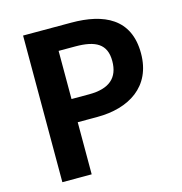

<svg xmlns="http://www.w3.org/2000/svg" viewBox="-109 -838 885 936"><g transform="rotate(-15 333.5 -370.0)"><path d="M239 0V-263H338C497 -263 624 -339 624 -508C624 -683 498 -740 334 -740H91V0ZM323 -623C425 -623 479 -594 479 -508C479 -423 430 -380 328 -380H239V-623Z"/></g></svg>

Font: Noto Sans KR Bold
Style: Regular
Weight: 700
Designer: Ryoko NISHIZUKA  (kana & ideographs); Paul D. Hunt (Latin, Greek & Cyrillic); Wenlong ZHANG  (bopomofo); Sandoll Communi
Foundry: Adobe Systems Incorporated
Version: Version 1.004;PS 1.004;hotconv 1.0.82;makeotf.lib2.5.63406